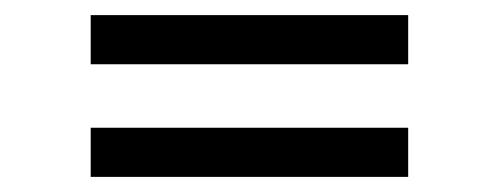

<svg xmlns="http://www.w3.org/2000/svg" viewBox="-20 -477 640 254"><path d="M520 -457V-392H100V-457ZM520 -243H100V-308H520Z"/></svg>

Font: Orbit
Style: Regular
Weight: 400
Designer: Sooun Cho
Foundry: JAMO
Version: Version 1.000; ttfautohint (v1.8.4.7-5d5b);gftools[0.9.29]